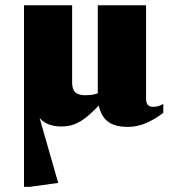

<svg xmlns="http://www.w3.org/2000/svg" viewBox="-20 -482 680 752"><path d="M74 -461.5H262.5V-160Q262.5 -141 268.2 -129.8Q274 -118.5 285.5 -113.8Q297 -109 315 -109Q335.5 -109 353.2 -113.5Q371 -118 387.5 -128L401 -107Q366.5 -67 341 -43Q315.5 -19 295.2 -7Q275 5 257 9.2Q239 13.5 220 13.5Q190.5 13.5 167 3.5Q143.5 -6.5 127.8 -29.2Q112 -52 106 -90.5L113.5 -95L208 234.5L94.5 250H74ZM552 -95.5Q552 -85 555 -77.8Q558 -70.5 564.2 -67Q570.5 -63.5 579.5 -63.5Q588.5 -63.5 598.5 -66Q608.5 -68.5 619.5 -75V-40Q587 -15 552.2 0Q517.5 15 481 15Q417 15 390 -17.8Q363 -50.5 363 -109.5V-461.5H552Z"/></svg>

Font: Newsreader 36pt ExtraBold
Style: Regular
Weight: 800
Designer: Hugues Gentile
Foundry: Production Type
Version: Version 1.003